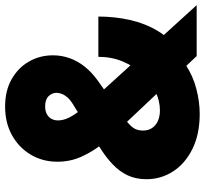

<svg xmlns="http://www.w3.org/2000/svg" viewBox="-45 -733 790 740"><g transform="rotate(-90 350.0 -363.0)"><path d="M281.2 11.7Q203.1 11.7 146.5 -16.1Q89.8 -43.9 59.6 -90.6Q29.3 -137.2 29.3 -193.4Q29.3 -234.4 44.4 -266.4Q59.6 -298.3 87.6 -324.7Q115.7 -351.1 154.3 -375L319.3 -477.5Q335.9 -487.8 345.2 -498.8Q354.5 -509.8 358.4 -520.5Q362.3 -531.2 362.3 -540Q362.3 -557.1 349.4 -570.6Q336.4 -584 309.6 -584Q293 -584 281 -577.9Q269 -571.8 262.5 -560.5Q255.9 -549.3 255.9 -534.2Q255.9 -513.2 267.3 -490.7Q278.8 -468.3 299.6 -443.1Q320.3 -418 347.7 -387.7L700.2 0H503.9L209 -312.5Q187 -335.9 160.9 -369.4Q134.8 -402.8 115.7 -445.1Q96.7 -487.3 96.7 -537.1Q96.7 -592.8 123.3 -638.4Q149.9 -684.1 197.8 -711.2Q245.6 -738.3 309.6 -738.3Q370.6 -738.3 414.8 -713.1Q459 -688 482.9 -646.2Q506.8 -604.5 506.8 -553.7Q506.8 -520 495.6 -489Q484.4 -458 462.9 -431.2Q441.4 -404.3 410.2 -381.8L259.8 -275.4Q242.7 -263.2 229.7 -247.6Q216.8 -231.9 216.8 -207Q216.8 -186.5 226.6 -171.9Q236.3 -157.2 253.9 -149.4Q271.5 -141.6 294.9 -141.6Q331.5 -141.6 367.9 -159.2Q404.3 -176.8 434.3 -208.7Q464.4 -240.7 482.7 -284.2Q501 -327.6 501 -378.9H656.2Q656.2 -315.9 643.1 -257.3Q629.9 -198.7 600.8 -150.1Q571.8 -101.6 524.4 -68.4L469.7 -42Q426.3 -13.7 376.7 -1Q327.1 11.7 281.2 11.7Z"/></g></svg>

Font: Inter 16pt Black
Style: Regular
Weight: 900
Version: Version 4.001;git-66647c0bb